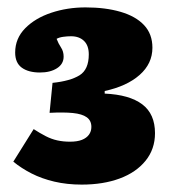

<svg xmlns="http://www.w3.org/2000/svg" viewBox="-20 -859 463 519"><path d="M201 -360Q161 -360 127 -368Q93 -376 65.5 -390Q38 -404 16 -422L71 -510Q88 -499 103.5 -491Q119 -483 135 -479.5Q151 -476 169 -476Q189 -476 201.5 -481Q214 -486 220.5 -495Q227 -504 227 -516Q227 -533 214.5 -542Q202 -551 177 -553.5Q152 -556 114 -554L122 -635Q170 -640 195 -655.5Q220 -671 220 -712Q220 -736 207 -748.5Q194 -761 172 -761Q162 -761 151 -759.5Q140 -758 133 -754Q138 -741 145 -730.5Q152 -720 152 -706Q152 -686 134 -674.5Q116 -663 88 -663Q57 -663 39 -676Q21 -689 21 -717Q21 -755 48 -782.5Q75 -810 118.5 -824.5Q162 -839 211 -839Q265 -839 306 -827Q347 -815 369.5 -791Q392 -767 392 -730Q392 -687 357.5 -656.5Q323 -626 263 -613V-606Q330 -603 364.5 -577Q399 -551 399 -499Q399 -456 373.5 -424.5Q348 -393 303.5 -376.5Q259 -360 201 -360Z"/></svg>

Font: Literata Black
Style: Regular
Weight: 900
Designer: Latin by Veronika Burian and Jose Scaglione. Greek by Irene Vlachou. Cyrillic by Vera Evstafieva.
Foundry: TypeTogether
Version: Version 3.103;gftools[0.9.29]